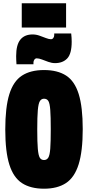

<svg xmlns="http://www.w3.org/2000/svg" viewBox="-20 -1135 533 1165"><path d="M247 10Q166 10 114 -23.5Q62 -57 37 -135.5Q12 -214 12 -349Q12 -484 36.5 -563Q61 -642 113 -676Q165 -710 247 -710Q329 -710 381 -676.5Q433 -643 457.5 -564.5Q482 -486 482 -352Q482 -217 457 -137.5Q432 -58 380 -24Q328 10 247 10ZM247 -164Q264 -164 273 -178.5Q282 -193 285 -233.5Q288 -274 288 -351Q288 -428 285 -468Q282 -508 273.5 -522Q265 -536 247 -536Q231 -536 222 -521.5Q213 -507 209.5 -467Q206 -427 206 -349Q206 -271 209.5 -231.5Q213 -192 221.5 -178Q230 -164 247 -164ZM80 -745Q79 -759 78.5 -771.5Q78 -784 78 -795Q78 -863 103.5 -894.5Q129 -926 178 -926Q199 -926 220 -918.5Q241 -911 259 -904Q277 -897 289 -897Q298 -897 303.5 -904.5Q309 -912 309 -922Q309 -923 309 -926.5Q309 -930 309 -932H412Q415 -905 415 -882Q415 -809 388 -780.5Q361 -752 314 -752Q294 -752 273.5 -759.5Q253 -767 234.5 -774Q216 -781 203 -781Q194 -781 188.5 -773Q183 -765 183 -756Q183 -754 183 -750.5Q183 -747 183 -745ZM112 -968V-1115H381V-968Z"/></svg>

Font: Georama Condensed Black
Style: Regular
Weight: 900
Width: 3
Designer: Jean-Baptiste Levee
Foundry: Production Type
Version: Version 1.000